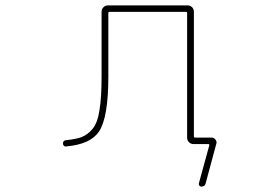

<svg xmlns="http://www.w3.org/2000/svg" viewBox="-20 -564 1040 719"><path d="M734.4 134.8Q729.5 134.8 726.6 131.3Q723.6 127.9 724.6 123L763.7 -19.5Q764.6 -24.4 760.7 -24.4H705.1Q695.3 -24.4 688 -31.2Q680.7 -38.1 680.7 -48.8V-515.6Q680.7 -519.5 676.8 -519.5H390.6Q385.7 -519.5 385.7 -515.6V-276.4Q385.7 -124 350.6 -71.3Q318.4 -23.4 227.5 -15.6Q222.7 -14.6 219.2 -18.1Q215.8 -21.5 215.8 -26.4Q215.8 -38.1 227.5 -39.1Q264.6 -43 283.2 -49.8Q307.6 -58.6 326.7 -81.5Q345.7 -104.5 352.5 -151.4Q360.4 -198.2 360.4 -276.4V-519.5Q360.4 -530.3 367.7 -537.1Q375 -543.9 384.8 -543.9H681.6Q692.4 -543.9 699.2 -537.1Q706.1 -530.3 706.1 -519.5V-52.7Q706.1 -48.8 710.9 -48.8H772.5Q781.2 -48.8 787.1 -41Q791 -36.1 791 -30.3Q791 -27.3 790 -25.4L750 123Q747.1 134.8 734.4 134.8Z"/></svg>

Font: Rounded-L Mgen+ 2m thin
Style: Regular
Weight: 100
Designer: [Source Han Sans]
Ryoko NISHIZUKA  (kana & ideographs); Paul D. Hunt (Latin, Greek & Cyrillic); Wenlong ZHANG  (bopomofo
Version: Version 1.059.20150602